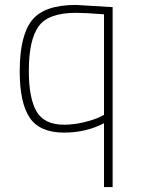

<svg xmlns="http://www.w3.org/2000/svg" viewBox="-20 -529 578 779"><path d="M240 9Q141 9 100.5 -51.5Q60 -112 60 -239Q60 -384 109.5 -446.5Q159 -509 288 -509L437 -500V230H402V-29Q329 9 240 9ZM289 -477Q176 -477 136.5 -422Q97 -367 97 -241Q97 -130 128.5 -76.5Q160 -23 240 -23Q280 -23 320.5 -33Q361 -43 382 -53L402 -63V-471Q324 -477 289 -477Z"/></svg>

Font: TitilliumText22L Th
Style: Thin
Weight: 100
Designer: Campivisivi
Foundry: Campivisivi
Version: 1.000